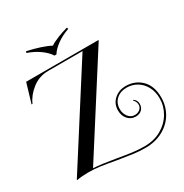

<svg xmlns="http://www.w3.org/2000/svg" viewBox="-252 -1213 1492 1556"><g transform="rotate(-30 494.0 -435.5)"><path d="M974 -146Q974 -65 935 1.5Q896 68 824 107Q752 146 659 146Q604 146 551.5 139Q499 132 408 117Q322 101 267 93.5Q212 86 155 86Q98 86 48 95V90L609 -789H289Q203 -789 137.5 -738Q72 -687 44 -621H35L89 -802H765V-797L208 76Q275 79 410 102Q495 117 549.5 124Q604 131 659 131Q749 131 816.5 92.5Q884 54 921.5 -9.5Q959 -73 959 -146Q959 -206 934 -253.5Q909 -301 865.5 -327.5Q822 -354 769 -354Q711 -354 673 -320Q635 -286 635 -229Q635 -188 658.5 -158Q682 -128 718 -128Q747 -128 766.5 -144.5Q786 -161 786 -187Q786 -202 779 -215.5Q772 -229 763 -237L766 -242Q797 -224 797 -187Q797 -155 776 -134Q755 -113 718 -113Q676 -113 646.5 -145Q617 -177 617 -229Q617 -290 661 -329.5Q705 -369 769 -369Q857 -369 915.5 -310.5Q974 -252 974 -146ZM599 -1003Q535 -981 485.5 -945.5Q436 -910 412 -871H394Q370 -910 320.5 -945.5Q271 -981 207 -1003L212 -1017Q272 -1004 330.5 -985Q389 -966 423 -947Q451 -966 498.5 -985Q546 -1004 594 -1017Z"/></g></svg>

Font: Myanmar April Display
Style: Regular
Weight: 400
Designer: Khon Soe Zaw Thu
Foundry: Myanmar OS
Version: Version 2.50 April 12, 2019